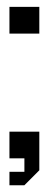

<svg xmlns="http://www.w3.org/2000/svg" viewBox="-20 -569 144 565"><path d="M95.7 -181.6V-67.9L51.8 -23.9H7.8V-63.5H51.8V-103H7.8V-181.6ZM95.7 -470.2H7.8V-548.8H95.7Z"/></svg>

Font: Silence
Style: Regular
Weight: 400
Designer: Lilo Joris
Foundry: Lilo Joris
Version: Version 1.035;Fontself Maker 3.5.7